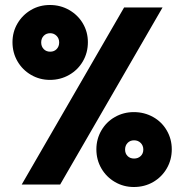

<svg xmlns="http://www.w3.org/2000/svg" viewBox="-20 -739 738 769"><path d="M30 -570Q30 -611 50 -645Q70 -679 104 -699Q138 -719 180 -719Q222 -719 257 -699Q292 -679 312 -645Q332 -611 332 -570Q332 -528 312 -493.5Q292 -459 257 -439Q222 -419 180 -419Q139 -419 104.5 -439Q70 -459 50 -493.5Q30 -528 30 -570ZM221 0H67L477 -709H631ZM217 -569Q217 -585 206.5 -595.5Q196 -606 181 -606Q165 -606 155 -595.5Q145 -585 145 -569Q145 -553 155 -542.5Q165 -532 181 -532Q197 -532 207 -542.5Q217 -553 217 -569ZM366 -141Q366 -182 386 -216.5Q406 -251 440.5 -270.5Q475 -290 516 -290Q558 -290 593 -270.5Q628 -251 648 -216.5Q668 -182 668 -141Q668 -99 648 -64.5Q628 -30 593.5 -10Q559 10 516 10Q475 10 440.5 -10Q406 -30 386 -64.5Q366 -99 366 -141ZM554 -140Q554 -156 543.5 -166.5Q533 -177 517 -177Q501 -177 491 -166.5Q481 -156 481 -140Q481 -124 491 -114Q501 -104 517 -104Q533 -104 543.5 -114Q554 -124 554 -140Z"/></svg>

Font: Outfit Extra Bold
Style: Regular
Weight: 800
Designer: Rodrigo Fuenzalida
Foundry: fragTYPE
Version: Version 1.000